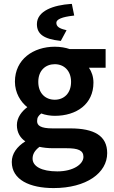

<svg xmlns="http://www.w3.org/2000/svg" viewBox="-20 -741 580 978"><path d="M181 7C200 11 223 14 250 14H319C378 14 405 25 405 58C405 95 354 132 272 132C191 132 146 106 146 67C146 46 155 27 181 7ZM253 217C420 217 526 140 526 39C526 -50 459 -87 338 -87H248C186 -87 169 -102 169 -124C169 -142 175 -151 190 -163C211 -155 237 -151 259 -151C369 -151 456 -210 456 -320C456 -350 447 -376 433 -396H518V-491H335C315 -498 288 -503 259 -503C150 -503 56 -439 56 -325C56 -268 85 -222 119 -195C92 -175 66 -143 66 -104C66 -65 84 -38 109 -21C66 6 40 42 40 84C40 175 132 217 253 217ZM175 -324C175 -382 212 -414 259 -414C306 -414 342 -381 342 -324C342 -265 305 -233 259 -233C212 -233 175 -265 175 -324ZM290 -533 319 -587 312 -589C282 -596 267 -606 267 -625C267 -643 298 -655 352 -661L358 -662L346 -721H341C253 -715 168 -686 168 -618C168 -567 204 -542 287 -533Z"/></svg>

Font: Falling Sky
Style: Med
Weight: 500
Designer: Paul D. Hunt
Foundry: Adobe Systems Incorporated
Version: Version 1.02